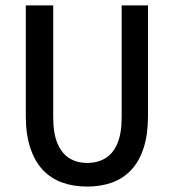

<svg xmlns="http://www.w3.org/2000/svg" viewBox="-20 -675 640 707"><path d="M301 12Q250 12 208.5 -3Q167 -18 137.5 -49.5Q108 -81 91.5 -130.5Q75 -180 75 -249V-655H176V-243Q176 -183 192 -146Q208 -109 236 -92Q264 -75 301 -75Q339 -75 367.5 -92Q396 -109 412 -146Q428 -183 428 -243V-655H525V-249Q525 -180 509 -130.5Q493 -81 463.5 -49.5Q434 -18 393 -3Q352 12 301 12Z"/></svg>

Font: Source Code Pro ExtraLight Medium
Style: Regular
Weight: 500
Monospace: yes
Version: Version 1.018;hotconv 1.0.116;makeotfexe 2.5.65601